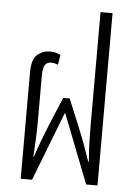

<svg xmlns="http://www.w3.org/2000/svg" viewBox="-53 -786 577 827"><g transform="rotate(5 235.5 -372.5)"><path d="M68 0V-460Q68 -517 91.5 -537Q115 -557 146 -557Q173 -557 192 -546L185 -503Q169 -510 156 -510Q138 -510 129 -497Q120 -484 120 -452V-254Q120 -222 118.5 -184.5Q117 -147 114 -99H116Q131 -144 143.5 -176.5Q156 -209 171 -246L220 -363H248L296 -247Q314 -203 326 -170.5Q338 -138 351 -99H354Q350 -147 349 -184.5Q348 -222 348 -254V-745H400V0H351L235 -297H232L117 0Z"/></g></svg>

Font: Noto Sans Thai ExtCond Light
Style: Regular
Weight: 300
Width: 2
Designer: Monotype Design Team
Foundry: Monotype Imaging Inc.
Version: Version 2.002; ttfautohint (v1.8.4.7-5d5b)